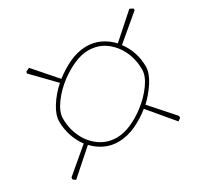

<svg xmlns="http://www.w3.org/2000/svg" viewBox="-111 -694 803 769"><g transform="rotate(-30 291.0 -309.5)"><path d="M39 -67 27 -76 28 -85 138 -178Q118 -205 107.5 -237.5Q97 -270 97 -303Q97 -333 120 -369.5Q143 -406 177 -436L81 -535L84 -543L100 -550L190 -447Q223 -473 261 -491Q299 -509 340 -510Q376 -510 405.5 -495.5Q435 -481 457 -457L566 -554L581 -547L582 -539L468 -443Q508 -389 508 -321Q508 -291 485 -255Q462 -219 430 -189L524 -83V-74L511 -65L416 -178Q384 -152 345 -133.5Q306 -115 264 -114Q229 -114 200 -128Q171 -142 150 -165ZM266 -132Q298 -132 333 -147.5Q368 -163 399 -187Q437 -216 463 -252Q489 -288 489 -318Q489 -365 470 -404.5Q451 -444 417.5 -468Q384 -492 339 -492Q308 -492 273 -476.5Q238 -461 206 -437Q168 -408 142 -372Q116 -336 116 -306Q116 -259 135 -219.5Q154 -180 188 -156Q222 -132 266 -132Z"/></g></svg>

Font: Labrada Thin
Style: Italic
Weight: 100
Italic angle: -7°
Designer: Mercedes Jáuregui
Foundry: Omnibus-Type Team
Version: Version 1.000; ttfautohint (v1.8.4.7-5d5b)